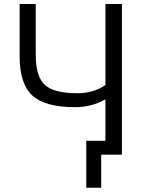

<svg xmlns="http://www.w3.org/2000/svg" viewBox="-20 -750 695 931"><path d="M153.3 -485.4Q153.3 -378.9 197.3 -338.4Q241.2 -297.9 355.5 -297.9Q433.6 -297.9 491.2 -337.9V-730.5H571.3V0H521.5H491.2H470.7V160.2H398.4V-67.4H491.2V-268.6Q423.8 -229.5 340.8 -230.5Q198.2 -230.5 136.7 -287.1Q75.2 -343.8 75.2 -476.6V-730.5H153.3Z"/></svg>

Font: Gen Shin Gothic Normal
Style: Regular
Weight: 300
Designer: [Source Han Sans]
Ryoko NISHIZUKA  (kana & ideographs); Paul D. Hunt (Latin, Greek & Cyrillic); Wenlong ZHANG  (bopomofo
Version: Version 1.002.20150607